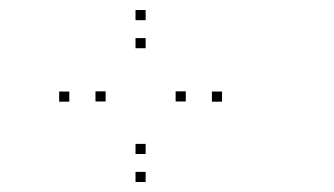

<svg xmlns="http://www.w3.org/2000/svg" viewBox="-20 -805 660 379"><path d="M267.5 -765.2V-785.2H247.5V-765.2ZM116.8 -604.3V-624.3H96.8V-604.3ZM267.5 -445.7V-465.7H247.5V-445.7ZM418.3 -604.3V-624.3H398.3V-604.3ZM267.5 -501V-521H247.5V-501ZM188.5 -604.7V-624.7H168.5V-604.7ZM267.5 -709.8V-729.8H247.5V-709.8ZM346.7 -604.7V-624.7H326.7V-604.7Z"/></svg>

Font: Monaspace Neon Dots Var
Style: Regular
Weight: 400
Designer: Riley Cran and the Lettermatic Team
Version: Version 1.100 (Monaspace Neon Dots)